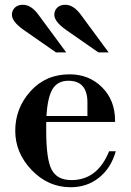

<svg xmlns="http://www.w3.org/2000/svg" viewBox="-20 -774 548 806"><path d="M463 -262H174V-225Q174 -105 197 -61.5Q220 -18 280 -18Q389 -18 438 -139H466Q446 -68 395.5 -28Q345 12 277 12Q182 12 113 -60Q44 -132 44 -225Q44 -320 108 -391Q172 -462 272 -462Q354 -462 408.5 -407.5Q463 -353 463 -268ZM347 -287V-344Q347 -435 267 -435Q223 -435 201.5 -401.5Q180 -368 175 -287ZM436 -554H393L258 -648Q208 -683 208 -712Q208 -730 220.5 -742Q233 -754 254 -754Q288 -754 318 -714ZM258 -554H215L80 -648Q30 -683 30 -712Q30 -730 42.5 -742Q55 -754 76 -754Q110 -754 140 -714Z"/></svg>

Font: Libre Bodoni
Style: Regular
Weight: 400
Designer: Pablo Impallari, Rodrigo Fuenzalida
Foundry: Pablo Impallari, Rodrigo Fuenzalida
Version: Version 1.001